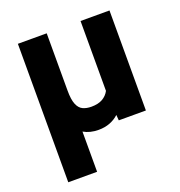

<svg xmlns="http://www.w3.org/2000/svg" viewBox="-132 -639 892 953"><g transform="rotate(-20 314.5 -162.5)"><path d="M66.9 -528.3H219.2V-225.6Q219.2 -178.2 229.5 -153.1Q239.7 -127.9 258.8 -118.9Q277.8 -109.9 303.7 -109.9Q339.8 -109.9 362.8 -123Q385.7 -136.2 397.9 -159.2V-528.3H550.8V0H407.7L405.3 -29.3Q384.8 -10.3 357.9 0Q331.1 10.3 298.3 10.3Q252.4 10.3 219.2 -9.3V203.1H66.9Z"/></g></svg>

Font: Vazirmatn UI FD ExtraBold
Style: Regular
Weight: 800
Designer: Saber Rastikerdar
Foundry: Saber Rastikerdar
Version: Version 33.003